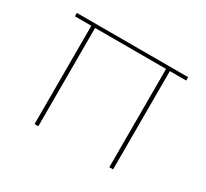

<svg xmlns="http://www.w3.org/2000/svg" viewBox="-114 -711 949 883"><g transform="rotate(30 360.5 -270.0)"><path d="M65 -522V-540H656V-522H569V0H549V-522H172V0H152V-522Z"/></g></svg>

Font: Poppins Variable
Style: Regular
Weight: 100
Designer: Jonny Pinhorn
Foundry: Indian Type Foundry
Version: Version 6.000